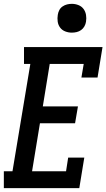

<svg xmlns="http://www.w3.org/2000/svg" viewBox="-34 -980 554 1000"><path d="M-14 0V-88H31L124 -647H91V-735H500L474 -576H390L402 -647H225L189 -426H372L357 -338H174L133 -88H310L321 -159H405L379 0ZM340 -810Q322 -810 305.5 -816.5Q289 -823 279 -836.5Q269 -850 266.5 -867.5Q264 -885 267 -903Q269 -916 275 -927.5Q281 -939 292 -946.5Q303 -954 315.5 -957Q328 -960 340 -960Q358 -960 374.5 -953.5Q391 -947 401 -933.5Q411 -920 414 -902.5Q417 -885 414 -867Q412 -854 405.5 -842.5Q399 -831 388.5 -823.5Q378 -816 365.5 -813Q353 -810 340 -810Z"/></svg>

Font: Iosevka Slab Semibold Oblique
Style: Regular
Weight: 600
Italic angle: -9°
Monospace: yes
Designer: Belleve Invis
Foundry: Belleve Invis
Version: Version 11.1.1; ttfautohint (v1.8.3)